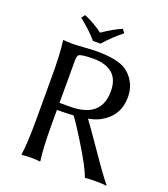

<svg xmlns="http://www.w3.org/2000/svg" viewBox="-147 -916 894 1022"><g transform="rotate(20 300.0 -404.5)"><path d="M244.1 -696.8Q207 -741.7 143.1 -792L159.2 -812Q219.7 -785.2 265.1 -751Q322.3 -791 372.1 -812L387.2 -792Q337.4 -753.4 287.1 -696.8ZM189.9 -286.1V-200.2Q189.9 -71.3 200.2 0L198.2 2.9Q180.2 0 147 0Q114.3 0 96.2 2.9L94.2 0Q104 -68.4 104 -200.2V-444.8Q104 -573.7 94.2 -645L96.2 -647.9Q114.3 -645 147 -645Q162.6 -645 220.2 -648.9Q270 -652.3 282.2 -651.9Q402.3 -651.9 453.6 -616.7Q462.4 -610.4 469.2 -604Q522 -553.2 522 -479Q522 -373.5 430.2 -322.3Q425.8 -319.8 421.9 -317.9Q398.9 -306.6 361.3 -298.8Q387.7 -263.7 453.1 -168.5Q545.9 -33.2 575.2 0L573.2 2.9Q552.2 0 513.2 0Q472.2 0 453.1 2.9Q435.1 -51.8 357.9 -175.8Q303.7 -262.7 288.6 -282.2Q285.2 -286.1 282.7 -289.1Q240.2 -286.1 189.9 -286.1ZM283.2 -608.9Q208 -608.9 196.8 -597.2Q189.9 -588.9 189.9 -564.9V-326.2H248Q405.8 -326.2 423.3 -443.8Q425.8 -460.4 425.8 -478Q425.8 -586.9 321.8 -605.5Q303.7 -608.9 283.2 -608.9Z"/></g></svg>

Font: Linux Biolinum Capitals O
Style: Small Caps
Weight: 400
Designer: Philipp H. Poll
Foundry: Philipp H. Poll
Version: Version 1.0.4